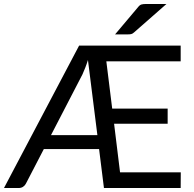

<svg xmlns="http://www.w3.org/2000/svg" viewBox="-23 -946 974 966"><path d="M467 -266 419.5 -644Q413 -623 406 -605.5Q399 -588 392 -572L233.5 -266ZM886.5 -79 886 0H500L475.5 -196H197.5L107.5 -22.5Q102.5 -12.5 93 -6.2Q83.5 0 70.5 0H-3L375 -716.5H886V-637.5H512L541.5 -399.5H820.5V-323.5H551L581 -79ZM814.5 -926 651.5 -783Q644 -776 637 -774.5Q630 -773 620 -773H556L671.5 -910Q680 -921 688.8 -923.5Q697.5 -926 714 -926Z"/></svg>

Font: Lato
Style: Regular
Weight: 400
Designer: Lukasz Dziedzic with Adam Twardoch and Botio Nikoltchev
Foundry: tyPoland Lukasz Dziedzic
Version: Version 2.015; 2015-08-06; http://www.latofonts.com/